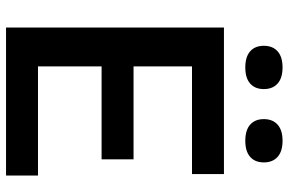

<svg xmlns="http://www.w3.org/2000/svg" viewBox="-184 -796 979 652"><g transform="rotate(90 306.0 -469.5)"><path d="M73 0V-740H570.5V-631.5H205V-433H520.5V-324.5H205V-108.5H575.5V0ZM457.5 -812.5Q421.5 -812.5 402.8 -829Q384 -845.5 384 -875.5Q384 -905.5 402.8 -922.2Q421.5 -939 457.5 -939Q493.5 -939 512.2 -922.2Q531 -905.5 531 -875.5Q531 -845.5 512.2 -829Q493.5 -812.5 457.5 -812.5ZM208.5 -812.5Q172.5 -812.5 153.8 -829Q135 -845.5 135 -875.5Q135 -905.5 153.8 -922.2Q172.5 -939 208.5 -939Q244.5 -939 263.2 -922.2Q282 -905.5 282 -875.5Q282 -845.5 263.2 -829Q244.5 -812.5 208.5 -812.5Z"/></g></svg>

Font: Encode Sans SmBold
Style: Regular
Weight: 600
Designer: Multiple Designers
Foundry: Impallari Type
Version: Version 3.002; ttfautohint (v1.8.3) -l 8 -r 50 -G 200 -x 14 